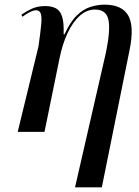

<svg xmlns="http://www.w3.org/2000/svg" viewBox="-20 -566 597 824"><path d="M302 238 435 -342Q455 -440 445 -482.5Q435 -525 388 -525Q352 -525 322 -498Q292 -471 270 -424Q248 -377 236 -318L171 0H56L145 -366Q154 -429 157 -462.5Q160 -496 154.5 -509Q149 -522 135 -522Q124 -522 108 -514Q92 -506 76 -494L72 -503Q92 -517 116.5 -528.5Q141 -540 174 -540Q201 -540 219.5 -530.5Q238 -521 246.5 -495Q255 -469 253 -419H257Q282 -473 310 -500Q338 -527 368.5 -536.5Q399 -546 429 -546Q503 -546 530 -500Q557 -454 536 -351L417 238Z"/></svg>

Font: Noto Serif Display SemiCondensed Medium
Style: Italic
Weight: 500
Width: 4
Italic angle: -12°
Designer: Monotype Design Team
Foundry: Monotype Imaging Inc.
Version: Version 2.009